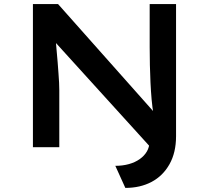

<svg xmlns="http://www.w3.org/2000/svg" viewBox="-20 -720 1022 939"><path d="M593 199 544 91Q580 91 610.5 82.5Q641 74 663.5 58Q686 42 698.5 20.5Q711 -1 711 -28V-68L717 1L246 -518L252 -530Q254 -501 257 -472Q260 -443 262 -415Q264 -387 266 -361.5Q268 -336 269 -315.5Q270 -295 270 -279V0H141V-700H264L741 -163L732 -155Q725 -193 721.5 -233.5Q718 -274 716 -316Q714 -358 713 -402Q712 -446 712 -490V-700H841V-54Q841 26 809 83Q777 140 721.5 169.5Q666 199 593 199Z"/></svg>

Font: Lexend Giga Medium
Style: Regular
Weight: 500
Designer: Bonnie Shaver-Troup, Thomas Jockin
Foundry: Lexend
Version: Version 1.007